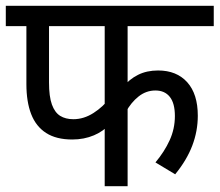

<svg xmlns="http://www.w3.org/2000/svg" viewBox="-20 -642 757 662"><path d="M420 -552V-313L403 -341Q426 -369 456 -384Q486 -399 525 -399Q589 -399 625.5 -358.5Q662 -318 662 -243Q662 -190 643 -140Q624 -90 584 -41L516 -82Q547 -119 565 -158.5Q583 -198 583 -242Q583 -286 565.5 -308Q548 -330 516 -330Q484 -330 458 -309.5Q432 -289 414 -256L420 -293V0H341V-238L359 -215Q338 -190 304 -175.5Q270 -161 229 -161Q174 -161 139 -183.5Q104 -206 87.5 -248.5Q71 -291 71 -352V-552H0V-622H717V-552ZM149 -552V-358Q149 -309 159 -281.5Q169 -254 187.5 -242.5Q206 -231 233 -231Q269 -231 302.5 -252.5Q336 -274 359 -305L341 -252V-552Z"/></svg>

Font: Noto Sans Devanagari SemiCondensed
Style: Regular
Weight: 400
Width: 4
Designer: Jelle Bosma - Monotype Design Team
Foundry: Monotype Imaging Inc.
Version: Version 2.006